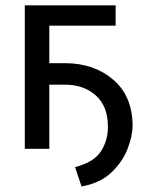

<svg xmlns="http://www.w3.org/2000/svg" viewBox="-20 -548 543 707"><path d="M468.3 -83Q467.8 -46.9 449.7 0.2Q431.6 47.4 390.6 86.7Q349.6 126 280.3 138.7L256.3 67.4Q325.2 49.8 351.6 9.3Q377.9 -31.2 377.4 -83Q377 -157.2 332.5 -196.8Q288.1 -236.3 218.3 -236.3H161.6V0H71.3V-528.3H405.8V-453.6H161.6V-315.4H220.2Q326.7 -314.9 397.2 -254.4Q467.8 -193.8 468.3 -84.5Z"/></svg>

Font: LXGW WenKai Screen
Style: Regular
Weight: 400
Designer: LXGW / Fontworks Inc.
Foundry: LXGW / Fontworks Inc.
Version: Version 1.510;January 18,2025